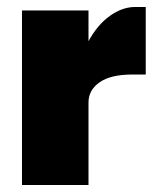

<svg xmlns="http://www.w3.org/2000/svg" viewBox="-20 -530 460 550"><path d="M43 -500H233.5V-412Q259 -459 294.8 -484.5Q330.5 -510 367 -510H397.5V-316.5H358.5Q297 -316.5 265.2 -294.2Q233.5 -272 233.5 -236.5V0H43Z"/></svg>

Font: Overused Grotesk Black
Style: Regular
Weight: 900
Version: Version 0.004